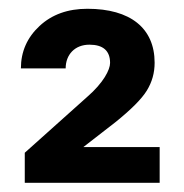

<svg xmlns="http://www.w3.org/2000/svg" viewBox="-20 -736 413 431"><path d="M338.4 -405.8H167L239.3 -461.9C274.4 -490.2 297.9 -513.7 309.6 -532.7C321.3 -551.8 327.1 -572.3 327.1 -595.2C327.1 -672.9 272.5 -716.3 176.3 -716.3C132.3 -716.3 96.7 -703.6 68.8 -677.7C41 -651.9 26.9 -620.1 26.9 -582.5H127.4C127.4 -613.3 147.9 -635.7 180.7 -635.7C211.4 -635.7 227.1 -622.1 227.1 -594.7C227.1 -579.6 212.4 -550.3 175.8 -518.6L35.6 -393.1V-325.7H338.4Z"/></svg>

Font: Roboto
Style: Bold
Weight: 700
Designer: Google
Version: Version 2.137; 2017